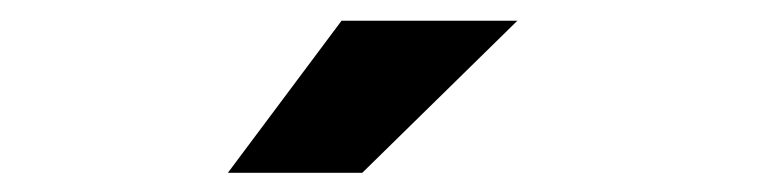

<svg xmlns="http://www.w3.org/2000/svg" viewBox="-20 -780 750 190"><path d="M205.5 -609 318 -759.5H492L338.5 -609Z"/></svg>

Font: League Mono
Style: Bold
Weight: 700
Width: 6
Designer: Tyler Finck
Foundry: The League of Moveable Type / Tyler Finck
Version: Version 2.300;RELEASE